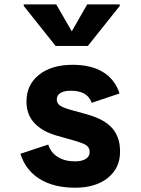

<svg xmlns="http://www.w3.org/2000/svg" viewBox="-20 -838 640 874"><path d="M322.5 16.5Q225 16.5 160.8 -23.2Q96.5 -63 73 -138L199.5 -180Q211 -143.5 243 -123.5Q275 -103.5 320.5 -103.5Q352.5 -103.5 370.2 -114.5Q388 -125.5 388 -145.5V-147.5Q388 -166 373 -176.5Q358 -187 312.5 -199.5L237 -221Q171 -240 135.8 -278.8Q100.5 -317.5 100.5 -375V-376Q100.5 -452 157.5 -497.5Q214.5 -543 310.5 -543Q395 -543 449.2 -509.8Q503.5 -476.5 524 -412.5L397.5 -370Q378.5 -425 302.5 -425Q272 -425 255.2 -414.8Q238.5 -404.5 238.5 -385.5V-385Q238.5 -368.5 251.8 -358.5Q265 -348.5 300 -338.5L375.5 -317.5Q454 -296 490.2 -255.2Q526.5 -214.5 526.5 -149V-147Q526.5 -73 470.8 -28.2Q415 16.5 322.5 16.5ZM233 -629 88 -811V-818H236L321 -670.5H292.5L377 -818H525V-811L380 -629Z"/></svg>

Font: Google Sans Code
Style: Regular
Weight: 400
Monospace: yes
Designer: Google Sans Code Authors
Foundry: Google LLC
Version: Version 6.000